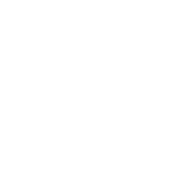

<svg xmlns="http://www.w3.org/2000/svg" viewBox="-20 -470 440 440"><path d="M300 -350Q300 -350 300 -350Q300 -350 300 -350Q300 -350 300 -350Q300 -350 300 -350Q300 -350 300 -350Q300 -350 300 -350Q300 -350 300 -350Q300 -350 300 -350Q300 -350 300 -350Q300 -350 300 -350Q300 -350 300 -350Q300 -350 300 -350ZM100 -250Q100 -250 100 -250Q100 -250 100 -250Q100 -250 100 -250Q100 -250 100 -250Q100 -250 100 -250Q100 -250 100 -250Q100 -250 100 -250Q100 -250 100 -250Q100 -250 100 -250Q100 -250 100 -250Q100 -250 100 -250Q100 -250 100 -250ZM200 -150Q200 -150 200 -150Q200 -150 200 -150Q200 -150 200 -150Q200 -150 200 -150Q200 -150 200 -150Q200 -150 200 -150Q200 -150 200 -150Q200 -150 200 -150Q200 -150 200 -150Q200 -150 200 -150Q200 -150 200 -150Q200 -150 200 -150ZM200 -250Q200 -250 200 -250Q200 -250 200 -250Q200 -250 200 -250Q200 -250 200 -250Q200 -250 200 -250Q200 -250 200 -250Q200 -250 200 -250Q200 -250 200 -250Q200 -250 200 -250Q200 -250 200 -250Q200 -250 200 -250Q200 -250 200 -250ZM200 -350Q200 -350 200 -350Q200 -350 200 -350Q200 -350 200 -350Q200 -350 200 -350Q200 -350 200 -350Q200 -350 200 -350Q200 -350 200 -350Q200 -350 200 -350Q200 -350 200 -350Q200 -350 200 -350Q200 -350 200 -350Q200 -350 200 -350ZM300 -50Q300 -50 300 -50Q300 -50 300 -50Q300 -50 300 -50Q300 -50 300 -50Q300 -50 300 -50Q300 -50 300 -50Q300 -50 300 -50Q300 -50 300 -50Q300 -50 300 -50Q300 -50 300 -50Q300 -50 300 -50Q300 -50 300 -50ZM200 -50Q200 -50 200 -50Q200 -50 200 -50Q200 -50 200 -50Q200 -50 200 -50Q200 -50 200 -50Q200 -50 200 -50Q200 -50 200 -50Q200 -50 200 -50Q200 -50 200 -50Q200 -50 200 -50Q200 -50 200 -50Q200 -50 200 -50ZM200 -450Q200 -450 200 -450Q200 -450 200 -450Q200 -450 200 -450Q200 -450 200 -450Q200 -450 200 -450Q200 -450 200 -450Q200 -450 200 -450Q200 -450 200 -450Q200 -450 200 -450Q200 -450 200 -450Q200 -450 200 -450Q200 -450 200 -450Z"/></svg>

Font: TINY 5x3
Style: Regular
Weight: 400
Designer: Jack Halten Fahnestock
Foundry: Velvetyne Type Foundry
Version: Version 1.002